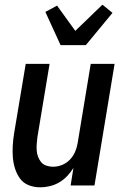

<svg xmlns="http://www.w3.org/2000/svg" viewBox="-20 -793 540 821"><path d="M152 8Q126 8 103 -1Q80 -10 66 -29Q52 -48 44.5 -71.5Q37 -95 35 -119.5Q33 -144 34.5 -170Q36 -196 40 -221L90 -520H192L140 -207Q138 -193 137 -178Q136 -163 137 -149Q138 -135 143 -122Q148 -109 156.5 -99Q165 -89 179 -84.5Q193 -80 207 -80Q226 -80 245 -87.5Q264 -95 278.5 -110Q293 -125 301 -143.5Q309 -162 312 -181L368 -520H470L384 0H282L294 -75Q283 -57 267.5 -40.5Q252 -24 233 -13Q214 -2 193 3Q172 8 152 8ZM239 -600 174 -742 224 -769 302 -661 418 -773 461 -738 347 -600Z"/></svg>

Font: Iosevka SS18 Semibold
Style: Italic
Weight: 600
Italic angle: -9°
Monospace: yes
Designer: Belleve Invis
Foundry: Belleve Invis
Version: Version 25.1.1; ttfautohint (v1.8.4)